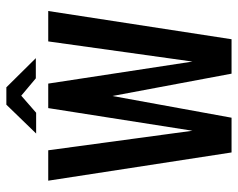

<svg xmlns="http://www.w3.org/2000/svg" viewBox="-94 -672 766 619"><g transform="rotate(-90 289.5 -363.0)"><path d="M107 0 16 -591H114L177 -126L250 -591H329L400 -126L465 -591H563L472 0H361L289 -384L219 0ZM168 -630 261 -726H317L411 -631H346L290 -678L235 -630Z"/></g></svg>

Font: Alumni Sans SemiBold
Style: Regular
Weight: 600
Designer: Robert E. Leuschke
Foundry: Robert E. Leuschke
Version: Version 1.018